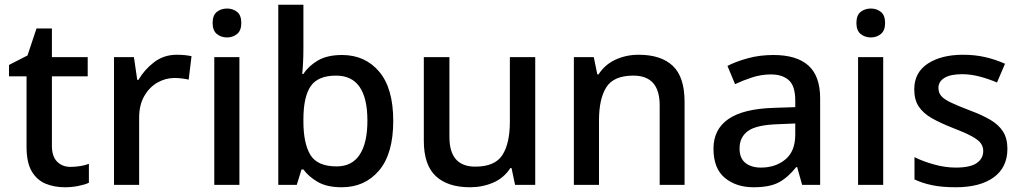

<svg xmlns="http://www.w3.org/2000/svg" viewBox="-20 -780 4314 810"><path d="M277 -76Q298 -76 319.5 -79.5Q341 -83 355 -89V-9Q338 -1 310.5 4.5Q283 10 254 10Q209 10 172.5 -5Q136 -20 114 -57Q92 -94 92 -161V-458H18V-506L96 -546L134 -660H199V-539H350V-458H199V-165Q199 -120 221 -98Q243 -76 277 -76Z M726 -549Q760 -549 788 -543L776 -444Q764 -447 748 -449Q732 -451 716 -451Q678 -451 644 -431.5Q610 -412 588.5 -374.5Q567 -337 567 -283V0H461V-539H545L559 -443H564Q589 -486 630 -517.5Q671 -549 726 -549Z M938 -744Q962 -744 980 -730Q998 -716 998 -683Q998 -651 980 -636.5Q962 -622 938 -622Q913 -622 895 -636.5Q877 -651 877 -683Q877 -716 895 -730Q913 -744 938 -744ZM990 -539V0H884V-539Z M1260 -577Q1260 -544 1258.5 -515Q1257 -486 1255 -468H1260Q1282 -502 1321.5 -525Q1361 -548 1423 -548Q1520 -548 1579.5 -478Q1639 -408 1639 -270Q1639 -131 1579 -60.5Q1519 10 1422 10Q1359 10 1320.5 -12.5Q1282 -35 1260 -65H1252L1232 0H1154V-760H1260ZM1398 -461Q1321 -461 1290.5 -416Q1260 -371 1260 -276V-268Q1260 -175 1289.5 -126.5Q1319 -78 1400 -78Q1465 -78 1497.5 -127.5Q1530 -177 1530 -271Q1530 -461 1398 -461Z M2238 -539V0H2153L2138 -71H2133Q2106 -29 2060.5 -9.5Q2015 10 1963 10Q1869 10 1818.5 -37Q1768 -84 1768 -186V-539H1876V-202Q1876 -77 1985 -77Q2068 -77 2099.5 -126Q2131 -175 2131 -267V-539Z M2674 -549Q2769 -549 2818.5 -502Q2868 -455 2868 -351V0H2763V-336Q2763 -461 2652 -461Q2569 -461 2538 -412Q2507 -363 2507 -272V0H2401V-539H2485L2500 -466H2505Q2532 -508 2577 -528.5Q2622 -549 2674 -549Z M3243 -548Q3341 -548 3390.5 -503.5Q3440 -459 3440 -365V0H3364L3343 -75H3339Q3304 -31 3265.5 -10.5Q3227 10 3159 10Q3086 10 3038 -29.5Q2990 -69 2990 -153Q2990 -234 3052.5 -277.5Q3115 -321 3244 -325L3335 -328V-356Q3335 -417 3308 -441.5Q3281 -466 3232 -466Q3192 -466 3153.5 -453.5Q3115 -441 3081 -425L3049 -502Q3086 -521 3136 -534.5Q3186 -548 3243 -548ZM3262 -256Q3170 -253 3135 -227Q3100 -201 3100 -154Q3100 -112 3125 -92.5Q3150 -73 3190 -73Q3252 -73 3293.5 -107.5Q3335 -142 3335 -212V-259Z M3654 -744Q3678 -744 3696 -730Q3714 -716 3714 -683Q3714 -651 3696 -636.5Q3678 -622 3654 -622Q3629 -622 3611 -636.5Q3593 -651 3593 -683Q3593 -716 3611 -730Q3629 -744 3654 -744ZM3706 -539V0H3600V-539Z M4230 -152Q4230 -74 4172.5 -32Q4115 10 4012 10Q3955 10 3913.5 1.5Q3872 -7 3838 -23V-117Q3874 -99 3921 -86Q3968 -73 4012 -73Q4073 -73 4100.5 -92Q4128 -111 4128 -143Q4128 -162 4117 -176.5Q4106 -191 4078 -206Q4050 -221 3998 -241Q3947 -261 3911 -281.5Q3875 -302 3856 -330.5Q3837 -359 3837 -403Q3837 -474 3894 -511.5Q3951 -549 4043 -549Q4093 -549 4136.5 -539Q4180 -529 4220 -511L4186 -432Q4151 -447 4113 -457Q4075 -467 4039 -467Q3990 -467 3964.5 -451.5Q3939 -436 3939 -409Q3939 -389 3951 -375Q3963 -361 3992.5 -347Q4022 -333 4072 -314Q4123 -295 4158 -274.5Q4193 -254 4211.5 -225Q4230 -196 4230 -152Z"/></svg>

Font: Noto Sans Meetei Mayek Medium
Style: Regular
Weight: 500
Designer: Monotype Design Team and Neelakash Kshetrimayum
Foundry: Monotype Imaging Inc.
Version: Version 2.002; ttfautohint (v1.8.4.7-5d5b)